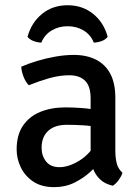

<svg xmlns="http://www.w3.org/2000/svg" viewBox="-20 -718 546 750"><path d="M45 -134Q45 -191 70 -227.5Q95 -264 138 -281.2Q181 -298.5 235.5 -298.5Q264 -298.5 299.8 -296Q335.5 -293.5 365.5 -286V-220Q338.5 -226.5 304.5 -228.5Q270.5 -230.5 241 -230.5Q194 -230.5 168.2 -206.8Q142.5 -183 142.5 -141Q142.5 -109 160.2 -87Q178 -65 212 -65Q249 -65 290.8 -91Q332.5 -117 360.5 -167.5L376 -90.5Q358 -69.5 331.5 -45.5Q305 -21.5 270 -4.2Q235 13 191.5 13Q142 13 109.5 -9Q77 -31 61 -64.8Q45 -98.5 45 -134ZM458.5 -43Q454.5 -30 443.8 -15Q433 0 420.5 7.5Q390 0.5 371.8 -16.5Q353.5 -33.5 344.5 -56.8Q335.5 -80 334 -106.5V-333Q334 -382 312 -403Q290 -424 251 -424Q212.5 -424 172.2 -412.5Q132 -401 92.5 -385Q80.5 -397 72.2 -417.8Q64 -438.5 63 -457.5Q90.5 -469.5 125.2 -480Q160 -490.5 197.2 -497Q234.5 -503.5 268.5 -503.5Q318 -503.5 354.5 -485.2Q391 -467 410.8 -430Q430.5 -393 430.5 -336V-131Q430.5 -102 435.8 -80.5Q441 -59 458.5 -43ZM400.5 -574Q392 -563 376.8 -557.5Q361.5 -552 346.5 -551.5Q334 -582.5 306.5 -599Q279 -615.5 244 -615.5Q209.5 -615.5 181.8 -599Q154 -582.5 141.5 -551.5Q126.5 -552 111.5 -557.5Q96.5 -563 87.5 -574Q102.5 -629.5 144 -663.5Q185.5 -697.5 244 -697.5Q302.5 -697.5 344.2 -663.5Q386 -629.5 400.5 -574Z"/></svg>

Font: Signika Negative
Style: Regular
Weight: 400
Designer: Anna Giedry
Foundry: Anna Giedry
Version: Version 2.001